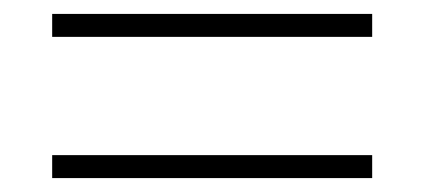

<svg xmlns="http://www.w3.org/2000/svg" viewBox="-20 -491 610 276"><path d="M55 -438H515V-471H55ZM55 -235H515V-268H55Z"/></svg>

Font: Noto Sans Georgian ExtraLight
Style: Regular
Weight: 200
Designer: Monotype Design Team, Akaki Razmadze
Foundry: Google LLC
Version: Version 2.005